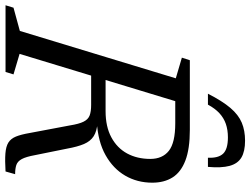

<svg xmlns="http://www.w3.org/2000/svg" viewBox="-146 -798 928 711"><g transform="rotate(90 317.5 -443.0)"><path d="M374 -370.5Q431.5 -370.5 471 -391.8Q510.5 -413 530.8 -450.2Q551 -487.5 551 -536Q551 -581 521 -604.8Q491 -628.5 419 -628.5H281.5L299.5 -682.5H443.5Q514 -682.5 557 -666Q600 -649.5 619.5 -618.5Q639 -587.5 639 -543.5Q639 -488 613 -443.2Q587 -398.5 537.2 -370.5Q487.5 -342.5 414.5 -338V-341Q448 -338.5 466.8 -326.5Q485.5 -314.5 495.8 -290.5Q506 -266.5 513 -227.5L537 -109Q543 -76 551.5 -60.2Q560 -44.5 573.5 -40Q587 -35.5 607.5 -35.5L597.5 0Q556.5 2.5 530.8 0.5Q505 -1.5 490.5 -10.5Q476 -19.5 468.2 -38.5Q460.5 -57.5 455 -89.5L427 -238Q421.5 -272.5 413 -289.2Q404.5 -306 390 -311.5Q375.5 -317 351 -317H187.5L203.5 -370.5ZM162 -52 238 -29.5 229 0H-18L-9 -29.5L77 -53L252.5 -630.5L176 -653L185.5 -682.5H353.5ZM471 -823.5Q443.5 -823.5 421.2 -815.8Q399 -808 381.5 -791.8Q364 -775.5 350 -749.5H309.5Q336.5 -802.5 362 -832.5Q387.5 -862.5 416.8 -874.8Q446 -887 483.5 -887Q523 -887 545.8 -873.5Q568.5 -860 576.8 -829.5Q585 -799 580.5 -749.5H546.5Q548.5 -787.5 531.8 -805.5Q515 -823.5 471 -823.5Z"/></g></svg>

Font: Newsreader 14pt
Style: Italic
Weight: 400
Italic angle: -17°
Designer: Hugues Gentile
Foundry: Production Type
Version: Version 1.003